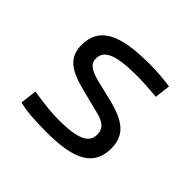

<svg xmlns="http://www.w3.org/2000/svg" viewBox="-132 -684 851 851"><g transform="rotate(45 293.0 -258.5)"><path d="M252.9 9.8C430.2 9.8 505.9 -35.6 505.9 -143.1C505.9 -222.7 459 -263.2 351.6 -289.1L257.3 -312C200.2 -326.2 175.3 -342.8 175.3 -376C175.3 -428.7 229 -450.7 356.4 -450.7C392.6 -450.7 430.2 -448.7 483.4 -443.8L492.2 -517.6C445.3 -524.4 406.7 -527.3 359.4 -527.3C168.5 -527.3 87.9 -481.4 87.9 -373C87.9 -299.3 132.3 -263.7 233.9 -238.3L351.6 -208.5C397.5 -196.8 418.5 -177.7 418.5 -141.6C418.5 -89.4 368.7 -66.9 252.9 -66.9C206.5 -66.9 157.7 -71.8 89.8 -83L80.1 -4.9C124.5 5.9 175.8 9.8 252.9 9.8Z"/></g></svg>

Font: Cascadia Mono PL SemiLight
Style: Regular
Weight: 350
Monospace: yes
Designer: Aaron Bell
Foundry: Saja Typeworks
Version: Version 2404.023